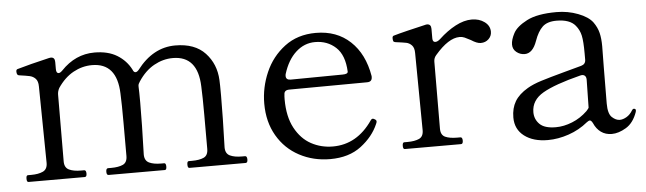

<svg xmlns="http://www.w3.org/2000/svg" viewBox="-39 -619 2564 762"><g transform="rotate(-5 1243.0 -238.0)"><path d="M914 -27Q922 -27 922 -13Q922 0 914 0H690Q683 0 683 -13Q683 -20 684.5 -23.5Q686 -27 690 -27H703Q732 -27 749.5 -35Q767 -43 767 -69V-205Q767 -276 765 -318Q761 -440 662 -440Q623 -440 587 -420Q551 -400 524 -359Q517 -349 517 -342V-337Q518 -321 518 -275Q518 -192 514 -69Q514 -44 532 -35.5Q550 -27 579 -27H592Q599 -27 599 -13Q599 0 592 0H368Q360 0 360 -13Q360 -27 368 -27H381Q410 -27 427.5 -35Q445 -43 445 -69V-200Q445 -276 443 -318Q439 -440 340 -440Q301 -440 265.5 -420.5Q230 -401 203 -361Q196 -348 196 -335L195 -69Q195 -44 213 -35.5Q231 -27 260 -27H273Q281 -27 281 -13Q281 0 273 0H49Q42 0 42 -13Q42 -20 43.5 -23.5Q45 -27 49 -27H62Q91 -27 109 -35.5Q127 -44 127 -69L123 -374Q123 -395 113.5 -405Q104 -415 90.5 -418Q77 -421 48 -425Q39 -426 39 -441Q39 -448 44 -450Q64 -456 101 -465.5Q138 -475 173 -483Q176 -484 180 -484Q196 -484 196 -465V-437Q196 -420 206 -420Q212 -420 221 -429Q278 -489 354 -489Q408 -489 444 -467Q480 -445 499 -408Q503 -397 510 -397Q516 -397 523 -405Q587 -489 676 -489Q754 -489 795 -445Q836 -401 839 -337Q840 -321 840 -275Q840 -192 836 -69Q836 -44 854 -35.5Q872 -27 901 -27Z M1446 -119Q1446 -115 1443 -109Q1422 -60 1373.5 -23Q1325 14 1250 14Q1183 14 1127.5 -15.5Q1072 -45 1040 -100Q1008 -155 1008 -228Q1008 -292 1034 -352Q1060 -412 1111.5 -451Q1163 -490 1236 -490Q1319 -490 1373 -439.5Q1427 -389 1442 -300V-296Q1442 -277 1422 -277L1112 -275Q1091 -275 1091 -257Q1090 -251 1090 -238Q1090 -169 1114.5 -123.5Q1139 -78 1178.5 -56.5Q1218 -35 1265 -35Q1361 -35 1423 -125Q1427 -131 1432 -131Q1435 -131 1441 -127Q1446 -124 1446 -119ZM1103 -338Q1102 -335 1102 -330Q1102 -314 1121 -314L1328 -316Q1349 -316 1349 -326Q1346 -392 1312.5 -423Q1279 -454 1230 -454Q1187 -454 1153.5 -423.5Q1120 -393 1103 -338Z M1929 -434Q1929 -417 1916.5 -405Q1904 -393 1885 -393Q1870 -393 1847 -408Q1832 -416 1823 -420Q1814 -424 1803 -424Q1759 -424 1705 -361Q1695 -350 1695 -335L1694 -68Q1694 -43 1711.5 -35Q1729 -27 1759 -27H1772Q1780 -27 1780 -13Q1780 0 1772 0H1548Q1541 0 1541 -13Q1541 -27 1548 -27H1561Q1590 -27 1607.5 -35Q1625 -43 1625 -68L1622 -376Q1622 -397 1612.5 -407Q1603 -417 1590.5 -419.5Q1578 -422 1547 -426Q1541 -427 1539.5 -431Q1538 -435 1538 -443Q1538 -450 1543 -452Q1563 -458 1600 -467Q1637 -476 1672 -484Q1674 -485 1679 -485Q1695 -485 1695 -466V-428Q1695 -413 1706 -413Q1715 -413 1726 -423Q1758 -453 1792 -471Q1826 -489 1857 -489Q1887 -489 1908 -473.5Q1929 -458 1929 -434Z M2475 -73 2474 -67Q2459 -24 2429 -6Q2399 12 2372 12Q2347 12 2329 -1Q2311 -14 2301 -37Q2295 -49 2289 -49Q2285 -49 2277 -43Q2243 -15 2200.5 -0.5Q2158 14 2117 14Q2059 14 2023.5 -13Q1988 -40 1988 -87Q1988 -124 2004 -151Q2020 -178 2056 -199Q2078 -212 2111.5 -222.5Q2145 -233 2204 -249Q2257 -263 2274 -268Q2292 -273 2292 -291V-316Q2292 -364 2287 -387Q2282 -410 2267 -428Q2245 -455 2192 -455Q2155 -455 2136 -437Q2117 -419 2104 -382Q2087 -334 2055 -334Q2037 -334 2022.5 -345.5Q2008 -357 2008 -376Q2008 -395 2021.5 -420.5Q2035 -446 2076.5 -467.5Q2118 -489 2195 -489Q2240 -489 2280.5 -473.5Q2321 -458 2338 -435Q2353 -414 2358.5 -391.5Q2364 -369 2364 -338Q2364 -291 2363 -255L2362 -110Q2362 -69 2377.5 -55Q2393 -41 2408 -41Q2421 -41 2435.5 -49.5Q2450 -58 2460 -75Q2463 -80 2467 -80Q2475 -80 2475 -73ZM2279 -87Q2289 -98 2289 -100V-101L2291 -211Q2291 -223 2284.5 -228Q2278 -233 2267 -230Q2164 -204 2116.5 -176.5Q2069 -149 2069 -101Q2069 -73 2088.5 -53.5Q2108 -34 2153 -34Q2185 -34 2218.5 -47.5Q2252 -61 2279 -87Z"/></g></svg>

Font: Shippori Mincho B1
Style: Regular
Weight: 400
Designer: FONTDASU
Foundry: FONTDASU / Google Inc. / but / Adobe
Version: Version 3.110; ttfautohint (v1.8.3)